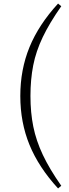

<svg xmlns="http://www.w3.org/2000/svg" viewBox="-20 -838 390 1078"><path d="M151 -299Q151 -206 167 -127Q183 -48 220.5 31.5Q258 111 324 205L306 220Q197 101 145.5 -25Q94 -151 94 -299Q94 -447 145.5 -573Q197 -699 306 -818L324 -803Q258 -709 220 -629.5Q182 -550 166.5 -471Q151 -392 151 -299Z"/></svg>

Font: Noto Serif KR ExtraLight
Style: Regular
Weight: 200
Designer: Ryoko NISHIZUKA 西塚涼子 (kana & ideographs); Frank Grießhammer (Latin, Greek & Cyrillic); Wenlong ZHANG 张文龙 (bopomofo); San
Foundry: Adobe
Version: Version 2.002-H1;hotconv 1.1.0;makeotfexe 2.6.0